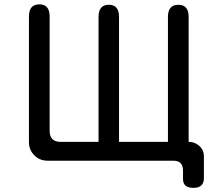

<svg xmlns="http://www.w3.org/2000/svg" viewBox="-20 -743 1040 897"><path d="M488.3 -720.7Q536.1 -720.7 536.1 -664.1V-80.1H764.6V-664.1Q764.6 -720.7 813.5 -720.7Q861.3 -720.7 861.3 -664.1V-80.1Q882.8 -80.1 898.4 -70.3Q932.6 -50.8 932.6 -11.7V88.9Q932.6 134.8 883.8 134.8Q835 134.8 835 93.8V53.7Q835 7.8 790 7.8H203.1Q165 7.8 140.1 -17.6Q115.2 -43 115.2 -79.1V-666Q115.2 -722.7 164.1 -722.7Q211.9 -722.7 211.9 -666V-131.8Q211.9 -80.1 263.7 -80.1H440.4V-664.1Q440.4 -720.7 488.3 -720.7Z"/></svg>

Font: jf-openhuninn-1.1
Style: Regular
Weight: 400
Designer: [Kosugi Maru]
      Designed by Motoya company      

      [Varela Round]
      Joe Prince(Latin component); Avraham Co
Foundry: justfont CO.,LTD.
Version: 1.1